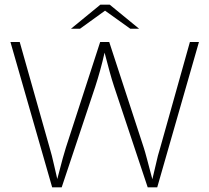

<svg xmlns="http://www.w3.org/2000/svg" viewBox="-20 -808 903 828"><path d="M205 0 25 -627H65L194 -171Q203 -142 214 -92.5Q225 -43 227 -36Q241 -91 250.5 -125Q260 -159 264 -171L412 -627H451L600 -171Q605 -156 614 -122Q623 -88 637 -35Q656 -118 661 -136.5Q666 -155 671 -171L799 -627H838L658 0H617L472 -435Q462 -465 452.5 -500Q443 -535 431 -581Q422 -541 412 -505Q402 -469 391 -435L246 0ZM580 -684H542L433 -762L325 -684H286L413 -788H453Z"/></svg>

Font: Blinker ExtraLight
Style: Regular
Weight: 200
Designer: Juergen Huber
Foundry: supertype
Version: Version 1.017;hotconv 1.0.117;makeotfexe 2.5.65602